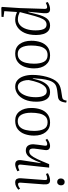

<svg xmlns="http://www.w3.org/2000/svg" viewBox="931 -1747 1043 2945"><g transform="rotate(90 1452.5 -274.5)"><path d="M116 -436Q118 -476 90 -476Q76 -476 57.5 -470Q39 -464 23 -455L11 -486Q35 -500 63 -510.5Q91 -521 120 -521Q160 -521 173.5 -496.5Q187 -472 183 -427L160 -186L165 -185L201 -326Q225 -423 264 -472Q303 -521 370 -521Q422 -521 454.5 -493.5Q487 -466 502 -417.5Q517 -369 517 -306Q517 -202 485 -131Q453 -60 399.5 -23Q346 14 283 14Q249 14 216 5Q183 -4 164 -13L151 181L241 193L238 224L98 227L86 217L104 -59ZM357 -467Q321 -467 296.5 -443Q272 -419 250.5 -361Q229 -303 203 -201L165 -56Q187 -45 215.5 -36Q244 -27 279 -27Q328 -27 366 -60.5Q404 -94 425 -155.5Q446 -217 446 -300Q446 -346 438.5 -384Q431 -422 411.5 -444.5Q392 -467 357 -467Z M800 14Q707 14 656 -54.5Q605 -123 605 -235Q605 -312 627.5 -377Q650 -442 700 -481.5Q750 -521 832 -521Q921 -521 975 -455Q1029 -389 1029 -276Q1029 -200 1006 -133.5Q983 -67 932.5 -26.5Q882 14 800 14ZM806 -25Q864 -25 897 -59Q930 -93 943.5 -150.5Q957 -208 957 -276Q957 -371 927.5 -427Q898 -483 824 -483Q767 -483 735 -449Q703 -415 690.5 -358Q678 -301 678 -231Q678 -135 709.5 -80Q741 -25 806 -25Z M1309 14Q1249 14 1209 -21Q1169 -56 1149 -116.5Q1129 -177 1129 -254Q1129 -306 1136.5 -361.5Q1144 -417 1158.5 -470Q1173 -523 1194.5 -566Q1216 -609 1244 -635Q1267 -656 1293.5 -668.5Q1320 -681 1362 -689.5Q1404 -698 1472 -707Q1495 -711 1506 -723.5Q1517 -736 1524 -776L1554 -768Q1546 -701 1525.5 -673.5Q1505 -646 1464 -642Q1403 -636 1365.5 -630Q1328 -624 1306 -616Q1284 -608 1268 -595Q1235 -566 1216.5 -511.5Q1198 -457 1190.5 -390Q1183 -323 1180 -257L1186 -256L1206 -332Q1227 -414 1273.5 -467.5Q1320 -521 1393 -521Q1470 -521 1505 -463Q1540 -405 1540 -314Q1540 -206 1507.5 -133Q1475 -60 1422.5 -23Q1370 14 1309 14ZM1376 -470Q1333 -470 1301 -435Q1269 -400 1246 -338Q1223 -276 1208 -195Q1207 -153 1218.5 -114Q1230 -75 1254 -50.5Q1278 -26 1315 -26Q1358 -26 1393 -59.5Q1428 -93 1449.5 -155.5Q1471 -218 1471 -304Q1471 -348 1462.5 -385.5Q1454 -423 1433.5 -446.5Q1413 -470 1376 -470Z M1831 14Q1738 14 1687 -54.5Q1636 -123 1636 -235Q1636 -312 1658.5 -377Q1681 -442 1731 -481.5Q1781 -521 1863 -521Q1952 -521 2006 -455Q2060 -389 2060 -276Q2060 -200 2037 -133.5Q2014 -67 1963.5 -26.5Q1913 14 1831 14ZM1837 -25Q1895 -25 1928 -59Q1961 -93 1974.5 -150.5Q1988 -208 1988 -276Q1988 -371 1958.5 -427Q1929 -483 1855 -483Q1798 -483 1766 -449Q1734 -415 1721.5 -358Q1709 -301 1709 -231Q1709 -135 1740.5 -80Q1772 -25 1837 -25Z M2109 -476Q2129 -493 2159.5 -507Q2190 -521 2217 -521Q2251 -521 2268.5 -503Q2286 -485 2282 -447Q2279 -425 2274.5 -395Q2270 -365 2266 -333Q2262 -301 2259 -274Q2256 -239 2266.5 -220.5Q2277 -202 2305 -202Q2336 -202 2362 -230Q2388 -258 2419.5 -324.5Q2451 -391 2498 -507H2551L2505 -74Q2500 -31 2532 -31Q2554 -31 2594 -51L2607 -20Q2583 -6 2553.5 4Q2524 14 2503 14Q2423 14 2438 -86L2482 -375L2476 -376Q2444 -292 2416 -242.5Q2388 -193 2357.5 -171Q2327 -149 2290 -149Q2238 -149 2214.5 -181.5Q2191 -214 2193 -267Q2194 -292 2200 -334.5Q2206 -377 2214 -435Q2217 -457 2212 -467Q2207 -477 2189 -477Q2160 -477 2126 -451Z M2717 -686Q2717 -712 2732 -728.5Q2747 -745 2770 -745Q2795 -745 2809 -729.5Q2823 -714 2823 -689Q2823 -664 2808.5 -647Q2794 -630 2770 -630Q2746 -630 2731.5 -645.5Q2717 -661 2717 -686ZM2741 -432Q2743 -456 2737.5 -466.5Q2732 -477 2715 -477Q2690 -477 2648 -458L2637 -489Q2657 -500 2687 -510.5Q2717 -521 2744 -521Q2784 -521 2798 -495.5Q2812 -470 2808 -423L2782 -74Q2780 -50 2785.5 -40Q2791 -30 2806 -30Q2834 -30 2873 -61L2890 -35Q2873 -19 2844 -2.5Q2815 14 2779 14Q2737 14 2724 -12Q2711 -38 2714 -70Z"/></g></svg>

Font: Literata 36pt Light
Style: Italic
Weight: 300
Italic angle: -2°
Designer: Latin by Veronika Burian and Jose Scaglione. Greek by Irene Vlachou. Cyrillic by Vera Evstafieva
Foundry: TypeTogether
Version: Version 3.002